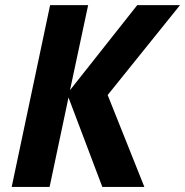

<svg xmlns="http://www.w3.org/2000/svg" viewBox="-20 -734 727 754"><path d="M546.9 0H381.8L249 -351.1L174.8 0H25.9L176.8 -713.9H326.2L254.9 -379.9L519 -713.9H687L402.8 -360.8Z"/></svg>

Font: Zoram GWebM
Style: Bold Italic
Weight: 700
Italic angle: -12°
Foundry: Ascender Corporation
Version: Version 1.000